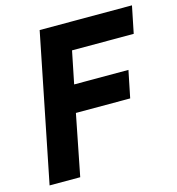

<svg xmlns="http://www.w3.org/2000/svg" viewBox="-105 -788 808 878"><g transform="rotate(-15 299.5 -349.0)"><path d="M167 0 224 -289H481L507 -417H250L281 -570H573L599 -698H162L22 0Z"/></g></svg>

Font: Braiins Sans
Style: Bold Italic
Weight: 700
Italic angle: -11.31°
Designer: Mike Abbink, Paul van der Laan, Pieter van Rosmalen, Jiri Chlebus, Lubos Buracinsky
Foundry: Bold Monday, Sudetype
Version: Version 1.000;hotconv 1.0.109;makeotfexe 2.5.65596